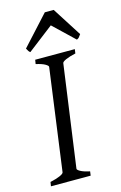

<svg xmlns="http://www.w3.org/2000/svg" viewBox="-126 -880 590 935"><g transform="rotate(-15 169.5 -413.0)"><path d="M292 -594.2Q261.2 -587.4 242.7 -579.1Q224.1 -570.8 223.1 -564L151.9 -50.8Q150.9 -44.9 166 -36.4Q181.2 -27.8 212.9 -21L210 0H9.8L13.2 -21Q43.9 -27.8 62.3 -35.9Q80.6 -43.9 82 -50.8L151.9 -564Q152.8 -569.8 137.7 -578.6Q122.6 -587.4 91.8 -594.2L95.2 -615.2H294.9ZM338.9 -679.2Q332 -669.4 328.4 -665Q324.7 -660.6 316.9 -657.2L211.9 -757.3L82 -657.2Q77.6 -660.2 74.2 -664.8Q70.8 -669.4 65.9 -679.2L200.2 -826.2H245.1Z"/></g></svg>

Font: Gentium Plus Phon
Style: Italic
Weight: 400
Italic angle: -8°
Designer: J. Victor Gaultney, Annie Olsen, Iska Routamaa, Becca Hirsbrunner
Foundry: SIL International
Version: Version 5.000